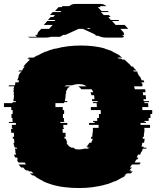

<svg xmlns="http://www.w3.org/2000/svg" viewBox="-27 -940 789 970"><path d="M692 -384H742V-364H733V-344H724V-329H703V-324H711V-319H683V-309H731V-294H702V-289H703Q703 -284 702.5 -279Q702 -274 702 -269H701Q700 -266 700 -260V-249H695Q694 -247 694 -244Q694 -241 694 -239H704L701 -219H692Q691 -214 690.5 -209Q690 -204 688 -199H699Q699 -198 698.5 -197Q698 -196 698 -194H713Q713 -193 712.5 -192Q712 -191 712 -189H694Q693 -185 692 -181.5Q691 -178 690 -174H687L681 -159H670Q669 -155 667 -151.5Q665 -148 663 -144H672Q670 -139 667 -134H661Q660 -130 657.5 -126.5Q655 -123 653 -119H684L677 -109H640L629 -94H640L626 -79H637Q636 -78 634.5 -77Q633 -76 632 -74H644Q641 -72 638.5 -69Q636 -66 633 -64H614Q611 -62 608 -59Q605 -56 601 -54H608Q605 -52 601.5 -49Q598 -46 594 -44H592Q583 -39 574 -34Q565 -29 555 -24H552Q549 -23 546 -22Q543 -21 540 -19Q533 -16 526.5 -13.5Q520 -11 512 -9H511Q478 1 439 6H440Q424 8 406.5 9Q389 10 372 10Q354 10 337 9Q320 8 303 6Q265 2 230 -9H231Q224 -11 217 -13.5Q210 -16 203 -19H202Q199 -21 196 -22Q193 -23 190 -24H193Q183 -29 174 -34Q165 -39 156 -44H158L143 -54H137Q133 -56 130 -59Q127 -62 124 -64H143L131 -74H119Q118 -76 117 -77Q116 -78 114 -79H104Q100 -83 96.5 -86.5Q93 -90 90 -94H79L67 -109H104L98 -119H66Q64 -123 62 -126.5Q60 -130 58 -134H64Q61 -139 59 -144H50Q48 -148 46.5 -151.5Q45 -155 43 -159H55L49 -174H52Q51 -178 50 -181.5Q49 -185 48 -189H59Q58 -191 58 -194H48Q48 -196 47.5 -197Q47 -198 47 -199H45Q44 -204 43 -209Q42 -214 41 -219H46Q45 -224 44.5 -229Q44 -234 44 -239H38L37 -249H44V-260Q44 -262 43.5 -264.5Q43 -267 43 -269H30Q29 -274 29 -279Q29 -284 29 -289H36V-294H33V-309H53V-319H18V-324H37V-329H36V-344H31V-364H37V-384H30V-399H-7V-419H36Q37 -421 37 -424H53V-429H41V-439H42L44 -459H42Q42 -463 42.5 -466.5Q43 -470 44 -474H41Q41 -478 41.5 -481.5Q42 -485 43 -489H41Q42 -493 43 -496.5Q44 -500 45 -504H17Q17 -506 17.5 -507Q18 -508 18 -509H48L51 -519H49L51 -524H66Q67 -526 68 -529Q69 -532 70 -534H60Q63 -543 68 -554H65Q68 -559 70.5 -564.5Q73 -570 76 -574H79L82 -579H66L69 -584H85L88 -589H86L98 -604H91L104 -619Q109 -624 114.5 -629.5Q120 -635 126 -639H116L122 -644H111Q113 -646 114.5 -647Q116 -648 118 -649H143Q147 -651 151 -654Q155 -657 159 -659H162Q172 -664 182 -669.5Q192 -675 202 -679H205Q225 -688 249 -694H254Q283 -702 315 -706Q347 -710 381 -710Q452 -710 507 -694H501Q512 -691 523 -687.5Q534 -684 544 -679H540Q551 -675 560.5 -669.5Q570 -664 580 -659H576L591 -649H566Q568 -648 569.5 -647Q571 -646 573 -644H584Q586 -643 588 -642Q590 -641 591 -639H601Q607 -635 612.5 -629.5Q618 -624 623 -619H624Q628 -615 631 -611.5Q634 -608 637 -604H644L656 -589H658Q661 -586 662 -584H646L649 -579H666L669 -574H666Q669 -570 671.5 -564.5Q674 -559 677 -554H680L689 -534H699L702 -524H687L689 -519H691L694 -509H691Q691 -508 691.5 -507Q692 -506 692 -504H650Q652 -500 652.5 -496.5Q653 -493 654 -489H706Q707 -485 707.5 -481.5Q708 -478 708 -474H694Q695 -470 695.5 -466.5Q696 -463 696 -459H709L711 -439H698V-436Q698 -435 698.5 -433Q699 -431 699 -429H726V-424H702Q703 -422 703 -419H721Q722 -414 722 -409Q722 -404 722 -399H692ZM473 -364H482V-384H432V-399H462Q462 -404 462 -409Q462 -414 461 -419H443Q443 -421 442.5 -422Q442 -423 442 -424H466V-429H439Q439 -431 438.5 -432Q438 -433 438 -434V-439H450Q450 -444 449.5 -449.5Q449 -455 448 -459H435Q434 -463 433 -466.5Q432 -470 430 -474H444Q441 -482 436 -489H384Q379 -497 368 -504H410Q404 -508 401 -509H404Q389 -515 371 -515Q353 -515 338 -509H309Q305 -508 299 -504H327Q319 -499 311 -489H313Q308 -482 305 -474H308Q307 -470 306 -466.5Q305 -463 303 -459H305Q304 -455 303.5 -449.5Q303 -444 303 -439H301V-429H313V-424H297V-419H253V-399H290V-384H297V-364H291V-344H296V-329H297Q297 -326 298 -324H278V-319H313V-309H293V-294H296V-289H289Q289 -284 289.5 -279Q290 -274 290 -269H304V-266Q304 -262 304 -257.5Q304 -253 305 -249H298Q299 -247 299 -244Q299 -241 300 -239H306Q307 -234 309 -229Q311 -224 313 -219H308Q314 -208 324 -199H326Q328 -198 330 -196.5Q332 -195 334 -194H343Q346 -193 349 -191.5Q352 -190 355 -189H343Q355 -185 371 -185Q387 -185 399 -189H416Q419 -190 422 -191.5Q425 -193 428 -194H412Q414 -195 416 -196.5Q418 -198 420 -199H409Q418 -206 425 -219H434Q439 -230 442 -239H432Q433 -241 433 -244Q433 -247 434 -249H439Q440 -253 440 -257.5Q440 -262 440 -266V-269H442Q442 -274 442 -279Q442 -284 443 -289H442V-294H471V-309H423V-319H451V-324H443V-329H464V-344H473ZM581 -794 595 -779Q600 -774 600 -766V-764H593Q593 -761 592 -759H600Q598 -755 597 -754H599Q595 -750 587 -750H516Q508 -750 500 -750.5Q492 -751 483 -754H482L474 -757L470 -759H462L451 -764H457L425 -779L392 -794H370L304 -764H294L283 -759H286L282 -757L275 -754H230Q221 -751 213 -750.5Q205 -750 197 -750H126Q118 -750 114 -754H159Q158 -755 156 -759H153Q153 -761 152.5 -762Q152 -763 152 -764H162V-766Q162 -774 167 -779L181 -794H221L239 -814H194L212 -834H248L253 -839H215L229 -854H242L251 -864H225L239 -879H278L283 -884H251L266 -901L269 -904H284L289 -909H323Q335 -920 352 -920H482Q497 -920 511 -909H477Q480 -907 482 -904H467L470 -901L486 -884H518L523 -879H483L497 -864H523L532 -854H520L533 -839H571L575 -834H539L557 -814H603L621 -794ZM410 -794H432L421 -799Z"/></svg>

Font: Rubik Glitch
Style: Regular
Weight: 400
Designer: Hubert and Fischer, NaN
Foundry: Hubert and Fischer, NaN
Version: Version 2.200